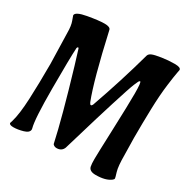

<svg xmlns="http://www.w3.org/2000/svg" viewBox="-164 -876 1024 1038"><g transform="rotate(30 347.5 -357.0)"><path d="M54 -389 49 -578Q49 -623 39 -649Q29 -675 29 -677Q29 -699 96.5 -711Q164 -723 199.5 -723Q235 -723 238 -706Q301 -425 344 -316Q349 -304 354.5 -304Q360 -304 364 -313Q431 -502 482 -687Q486 -699 502 -705.5Q518 -712 557.5 -718Q597 -724 636 -724Q675 -724 675 -708Q675 -707 672 -692.5Q669 -678 666 -657Q663 -636 659 -606Q650 -537 647.5 -447.5Q645 -358 645 -268L647 -163Q647 -91 656.5 -60.5Q666 -30 666 -25.5Q666 -21 659 -15Q628 10 565 10Q525 10 520 -17Q517 -31 517 -61.5Q517 -92 523 -249Q529 -406 529 -477.5Q529 -549 521 -549Q520 -549 520 -548.5Q520 -548 517 -547Q514 -546 501.5 -516Q489 -486 452 -368Q415 -250 385 -147.5Q355 -45 352 -37Q341 -10 310 -10Q295 -10 286 -21Q254 -169 172 -444L144 -535Q142 -540 140 -540Q135 -540 133 -533Q129 -468 129 -277.5Q129 -87 143 -37Q144 -35 144 -31Q144 -10 111 -0.5Q78 9 51.5 9Q25 9 25 -3Q25 -4 30 -19Q45 -70 49.5 -167Q54 -264 54 -389Z"/></g></svg>

Font: Aladin
Style: Regular
Weight: 400
Designer: Angel Koziupa and Alejandro Paul
Foundry: Angel Koziupa and Alejandro Paul
Version: Version 1.000